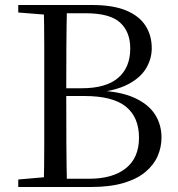

<svg xmlns="http://www.w3.org/2000/svg" viewBox="-20 -748 710 768"><path d="M53 0V-30L191 -42H202V0ZM155 0Q157 -84 157 -169Q157 -254 157 -340V-393Q157 -477 157 -561Q157 -645 155 -728H248Q246 -645 245.5 -561Q245 -477 245 -388V-369Q245 -263 245.5 -173.5Q246 -84 248 0ZM202 0V-33H336Q431 -33 483.5 -75Q536 -117 536 -197Q536 -279 483.5 -321.5Q431 -364 317 -364H202V-395H307Q404 -395 452.5 -436.5Q501 -478 501 -554Q501 -621 460 -658Q419 -695 323 -695H202V-728H348Q431 -728 483.5 -706.5Q536 -685 561.5 -646Q587 -607 587 -555Q587 -513 564.5 -475Q542 -437 492.5 -411Q443 -385 362 -377L367 -386Q459 -383 516 -357.5Q573 -332 599.5 -291Q626 -250 626 -198Q626 -159 610.5 -123.5Q595 -88 561.5 -60Q528 -32 474 -16Q420 0 343 0ZM53 -698V-728H202V-687H191Z"/></svg>

Font: Noto Serif JP
Style: Regular
Weight: 400
Designer: Ryoko NISHIZUKA  (kana & ideographs); Frank Grießhammer (Latin, Greek & Cyrillic); Wenlong ZHANG  (bopomofo); Sandoll Co
Foundry: Adobe
Version: Version 2.003-H1;hotconv 1.1.1;makeotfexe 2.6.0